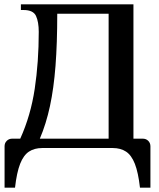

<svg xmlns="http://www.w3.org/2000/svg" viewBox="-20 -680 731 882"><path d="M1 182V-8Q1 -23 11 -33Q21 -43 36 -43H73Q121 -149 139.5 -272Q158 -395 158 -534Q158 -579 145.5 -606.5Q133 -634 88 -634H76V-660H593V-43H636Q651 -43 661 -33Q671 -23 671 -8V182H623Q615 112 599.5 72.5Q584 33 559 16.5Q534 0 498 0H174Q138 0 113 16.5Q88 33 72.5 72.5Q57 112 49 182ZM163 -43H479V-617H243Q243 -481 235 -377.5Q227 -274 209.5 -192.5Q192 -111 163 -43Z"/></svg>

Font: El Messiri SemiBold
Style: Regular
Weight: 600
Designer: Mohamed Gaber
Foundry: Kief Type Foundry
Version: Version 2.020; ttfautohint (v1.8.3)